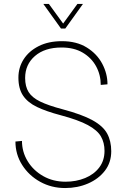

<svg xmlns="http://www.w3.org/2000/svg" viewBox="-20 -934 640 970"><path d="M309 16Q240 16 183 -15.5Q126 -47 92 -100.5Q58 -154 58 -219L91 -222Q91 -167 119.5 -120Q148 -73 198 -44.5Q248 -16 311 -16Q365 -16 410 -34.5Q455 -53 481.5 -88Q508 -123 508 -172Q508 -213 490 -244.5Q472 -276 424 -302Q376 -328 286 -352Q214 -371 167 -393.5Q120 -416 96.5 -451Q73 -486 73 -542Q73 -593 99.5 -634.5Q126 -676 175.5 -701Q225 -726 293 -726Q367 -726 418.5 -694Q470 -662 496.5 -612Q523 -562 523 -508L489 -505Q489 -556 465.5 -599Q442 -642 398 -668Q354 -694 291 -694Q206 -694 156.5 -651Q107 -608 107 -540Q107 -497 124.5 -469Q142 -441 183 -421Q224 -401 296 -382Q394 -356 447.5 -326.5Q501 -297 521.5 -259Q542 -221 542 -170Q542 -113 510 -71.5Q478 -30 425 -7Q372 16 309 16ZM199 -914H227L299 -815L371 -914H399L310 -790H288Z"/></svg>

Font: Geist Mono Thin
Style: Regular
Weight: 100
Monospace: yes
Designer: Basement.studio, Andrés Briganti, Mateo Zaragoza
Foundry: Basement.studio, Vercel, Andrés Briganti, Guido Ferreyra, Mateo Zaragoza
Version: Version 1.500; ttfautohint (v1.8.4.7-5d5b)